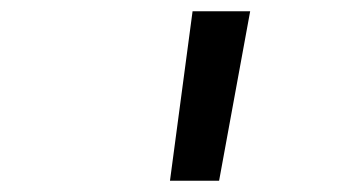

<svg xmlns="http://www.w3.org/2000/svg" viewBox="-20 -750 640 340"><path d="M281 -430H368L423 -730H321Z"/></svg>

Font: JetBrains Mono
Style: Italic
Weight: 400
Italic angle: -9°
Monospace: yes
Designer: Philipp Nurullin, Konstantin Bulenkov
Foundry: JetBrains
Version: Version 2.305